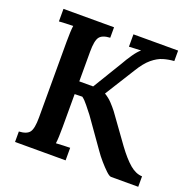

<svg xmlns="http://www.w3.org/2000/svg" viewBox="-124 -825 950 949"><g transform="rotate(20 351.0 -350.0)"><path d="M52 0V-55Q93 -57 107.5 -76.5Q122 -96 122 -154V-553Q122 -578 123 -601Q124 -624 126 -637Q109 -637 87 -636Q65 -635 52 -634V-700H318V-645Q277 -643 262.5 -623.5Q248 -604 248 -546V-390H321L414 -543Q429 -570 448 -597.5Q467 -625 483 -638Q467 -637 449.5 -636.5Q432 -636 420 -635V-700H655V-645Q626 -643 598.5 -635Q571 -627 542.5 -603.5Q514 -580 485 -532L388 -377Q411 -363 427.5 -345.5Q444 -328 458 -310L564 -163Q603 -110 635 -83Q667 -56 700 -55V0H557Q548 0 530.5 -16.5Q513 -33 493 -56Q473 -79 458 -101L352 -251Q336 -271 319.5 -292Q303 -313 288 -324L248 -323V-149Q248 -122 247 -98.5Q246 -75 244 -63Q261 -64 283 -65Q305 -66 318 -66V0Z"/></g></svg>

Font: Lora SemiBold
Style: Regular
Weight: 600
Designer: Olga Karpushina, Alexei Vanyashin (Cyrillic)
Foundry: Cyreal
Version: Version 3.011; ttfautohint (v1.8.4.7-5d5b)